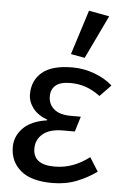

<svg xmlns="http://www.w3.org/2000/svg" viewBox="-57 -853 584 905"><g transform="rotate(5 235.5 -400.0)"><path d="M310 -239H254Q191 -239 159 -212Q127 -185 127 -143Q127 -66 229 -66Q275 -66 316 -81.5Q357 -97 393 -125L434 -60Q392 -29 340 -8.5Q288 12 225 12Q124 12 74.5 -30.5Q25 -73 25 -141Q25 -192 62.5 -230.5Q100 -269 175 -280L176 -283Q130 -300 107 -330.5Q84 -361 84 -396Q84 -461 130 -500Q176 -539 273 -539Q327 -539 378 -520Q429 -501 463 -470L411 -416Q376 -442 342 -453.5Q308 -465 270 -465Q222 -465 200 -446Q178 -427 178 -394Q178 -357 205 -334Q232 -311 283 -311H332ZM260 -601 327 -812 424 -794 326 -589Z"/></g></svg>

Font: Yekcdsyqcyvpieeyorgstswgcgt
Style: Regular
Weight: 400
Italic angle: -8°
Designer: Carrois Corporate & Edenspiekermann
Foundry: Carrois Corporate GbR & Edenspiekermann AG
Version: Version 2.001